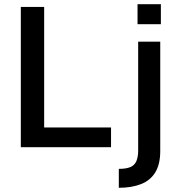

<svg xmlns="http://www.w3.org/2000/svg" viewBox="-20 -700 860 913"><path d="M79 0V-667H190V-94H508V0ZM545 193V103Q581 103 601 94Q621 85 629 65Q637 45 637 16V-502H742V18Q742 81 718.5 119.5Q695 158 650.5 175.5Q606 193 545 193ZM634 -585V-680H745V-585Z"/></svg>

Font: Maven Pro Medium
Style: Regular
Weight: 500
Designer: Joe Prince
Foundry: Joe Prince
Version: Version 2.103